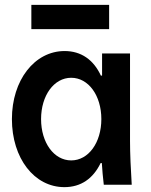

<svg xmlns="http://www.w3.org/2000/svg" viewBox="-20 -760 620 790"><path d="M394 -89H399C401 -60 403 -32 407 0H522C518 -63 515 -129 515 -180V-540H400V-449H395C365 -514 314 -550 246 -550C122 -550 29 -430 29 -270C29 -109 121 10 245 10C313 10 363 -25 394 -89ZM397 -270C397 -173 344 -100 273 -100C202 -100 149 -173 149 -270C149 -367 202 -440 273 -440C344 -440 397 -367 397 -270ZM109 -640H429V-740H109Z"/></svg>

Font: CommitMono-dimboump
Style: Bold
Weight: 700
Monospace: yes
Designer: Eigil Nikolajsen
Foundry: Eigil Nikolajsen
Version: Version 1.143